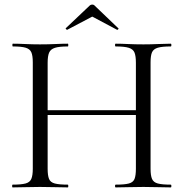

<svg xmlns="http://www.w3.org/2000/svg" viewBox="-20 -815 799 835"><path d="M571 -542Q571 -571 565.1 -586Q559.2 -601 540.4 -607Q521.7 -613 483.2 -613Q480.2 -613 480.2 -619Q480.2 -625 483.2 -625Q506.8 -625 537.1 -623.5Q567.4 -622 603.8 -622Q636.6 -622 667.7 -623.5Q698.8 -625 722.4 -625Q725.4 -625 725.4 -619Q725.4 -613 722.4 -613Q685.4 -613 666.4 -607.5Q647.5 -602 641.1 -587.5Q634.8 -573 634.8 -544V-81Q634.8 -52 641.1 -37Q647.5 -22 666.4 -17Q685.4 -12 722.4 -12Q725.4 -12 725.4 -6Q725.4 0 722.4 0Q698.8 0 667.7 -1Q636.6 -2 603.8 -2Q567.4 -2 537.1 -1Q506.8 0 483.2 0Q480.2 0 480.2 -6Q480.2 -12 483.2 -12Q521.7 -12 540.4 -17Q559.2 -22 565.1 -37Q571 -52 571 -81ZM152.2 -315V-335.8H598.8V-315ZM122.6 -81V-544Q122.6 -573 116.3 -587.5Q110 -602 91.5 -607.5Q73 -613 36 -613Q33.8 -613 33.8 -619Q33.8 -625 36 -625Q60.4 -625 90.6 -623.5Q120.8 -622 153.6 -622Q190.8 -622 220.9 -623.5Q251.1 -625 275 -625Q277 -625 277 -619Q277 -613 275 -613Q237.5 -613 218.8 -607Q200 -601 193.6 -586Q187.2 -571 187.2 -542V-81Q187.2 -52 193.2 -37Q199.2 -22 218.4 -17Q237.6 -12 275 -12Q277 -12 277 -6Q277 0 275 0Q250.1 0 220.4 -1Q190.8 -2 153.6 -2Q120.8 -2 90 -1Q59.2 0 34.8 0Q32.8 0 32.8 -6Q32.8 -12 34.8 -12Q72 -12 90.9 -17Q109.8 -22 116.2 -37Q122.6 -52 122.6 -81ZM266.2 -692.4 369.2 -790Q374.2 -795 381.2 -795Q388.2 -795 392.2 -790L494.2 -692.4Q497.2 -691.4 494.2 -687.9Q491.2 -684.4 489.2 -685.4L381.2 -742.8L272.2 -685.4Q271.2 -684.4 267.7 -687.9Q264.2 -691.4 266.2 -692.4Z"/></svg>

Font: Cormorant Garamond Light
Style: Regular
Weight: 300
Designer: Christian Thalmann (Catharsis Fonts)
Foundry: Catharsis Fonts
Version: Version 4.001